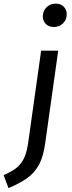

<svg xmlns="http://www.w3.org/2000/svg" viewBox="-91 -800 386 1034"><path d="M-45.3 213.1 -71.5 143.4Q-35.4 127.5 -8.9 109Q17.6 90.5 35.1 58.5Q52.5 26.5 60.5 -29.4L130.5 -527.1H222.5L152.5 -29.5Q142.5 44.7 117.8 88.9Q93.2 133 53.5 160.6Q13.8 188.2 -45.3 213.1ZM198.9 -654.6Q171.7 -654.6 155.6 -671.2Q139.5 -687.8 139.5 -712Q139.5 -741.2 159.7 -760.8Q179.8 -780.5 209 -780.5Q236.2 -780.5 252.3 -763.9Q268.4 -747.3 268.4 -723.1Q268.4 -693.9 248.3 -674.3Q228.1 -654.6 198.9 -654.6Z"/></svg>

Font: Fira Sans Variable
Style: Italic
Weight: 397
Italic angle: -8°
Designer: Carrois Corporate & Edenspiekermann AG
Foundry: Carrois Corporate GbR & Edenspiekermann AG
Version: Version 4.202